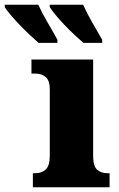

<svg xmlns="http://www.w3.org/2000/svg" viewBox="-127 -786 500 806"><path d="M11 0V-59H22Q49 -59 65.5 -75Q82 -91 82 -133V-410Q82 -448 65 -462.5Q48 -477 22 -477H5V-536H264V-130Q264 -89 280.5 -74Q297 -59 323 -59H333V0ZM223 -606Q207 -620 186 -639.5Q165 -659 144 -681Q123 -703 106.5 -723Q90 -743 82 -756V-766H222Q237 -732 259.5 -693Q282 -654 302 -619V-606ZM35 -606Q19 -620 -2 -639.5Q-23 -659 -44 -681Q-65 -703 -82 -723Q-99 -743 -107 -756V-766H34Q49 -732 72 -693Q95 -654 114 -619V-606Z"/></svg>

Font: Noto Serif SemiCondensed Black
Style: Regular
Weight: 900
Width: 4
Designer: Monotype Design Team
Foundry: Monotype Imaging Inc.
Version: Version 2.014; ttfautohint (v1.8.4.7-5d5b)